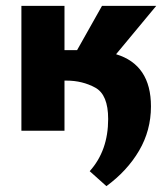

<svg xmlns="http://www.w3.org/2000/svg" viewBox="-20 -446 569 655"><path d="M495 -83Q495 -1 454.5 68Q414 137 343 189L286 138Q349 68 349 -40Q349 -123 305 -147Q261 -171 207 -171H200V0H53V-426H200V-275H243L328 -426H513L376 -261Q495 -225 495 -83Z"/></svg>

Font: Ysabeau Ultrabold
Style: Regular
Weight: 800
Designer: Christian Thalmann (Catharsis Fonts)
Version: Version 0.003